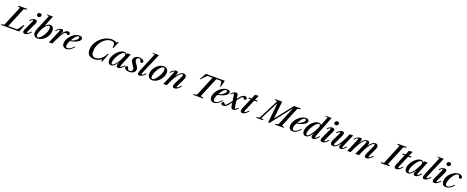

<svg xmlns="http://www.w3.org/2000/svg" viewBox="231 -3441 14777 6081"><g transform="rotate(20 7620.0 -400.0)"><path d="M-65.5 0 -54.5 -26.5 36.5 -45.5 314.5 -716.5 235.5 -735.5 247 -761.5H549L537.5 -735.5L441 -714.5L164 -43.5H464.5Q506.5 -90.5 542.5 -140.8Q578.5 -191 607.5 -239.5H641.5L546.5 0Z M962.5 -641.5Q932.5 -641.5 914.5 -658Q896.5 -674.5 896.5 -702Q896.5 -731 920 -752.5Q943.5 -774 973.5 -774Q1001.5 -774 1021.8 -757.2Q1042 -740.5 1042 -715.5Q1042 -687.5 1017.5 -664.5Q993 -641.5 962.5 -641.5ZM743.5 10.5Q710 10.5 690.5 -5Q671 -20.5 671 -50Q671 -62.5 674.5 -80.2Q678 -98 687 -117.5L845.5 -460Q848.5 -466.5 849.2 -471Q850 -475.5 850 -478.5Q850 -488 838 -488Q820.5 -488 796 -471.2Q771.5 -454.5 749 -426.5L725 -445Q761.5 -487.5 805.8 -511Q850 -534.5 892.5 -534.5Q925.5 -534.5 946 -520Q966.5 -505.5 966.5 -479Q966.5 -465.5 962.2 -447.2Q958 -429 950 -410.5L793 -78Q790.5 -73.5 790 -70.2Q789.5 -67 789.5 -64.5Q789.5 -47.5 807.5 -47.5Q822 -47.5 844.2 -64.8Q866.5 -82 915 -131L938 -117Q888 -55.5 837 -22.5Q786 10.5 743.5 10.5Z M1172.5 10.5Q1098.5 10.5 1059.8 -27.8Q1021 -66 1021 -133.5Q1021 -160 1027.8 -191.2Q1034.5 -222.5 1049 -257.5L1266 -781.5L1187.5 -794.5L1183.5 -811H1392.5L1245.5 -450L1250 -449.5Q1325.5 -534 1407.5 -534Q1463.5 -534 1497 -494.5Q1530.5 -455 1530.5 -380Q1530.5 -307 1500.5 -237.5Q1470.5 -168 1419.2 -112Q1368 -56 1304 -22.8Q1240 10.5 1172.5 10.5ZM1164 -29Q1193 -29 1227.2 -54.5Q1261.5 -80 1295.8 -122.5Q1330 -165 1358.2 -216.2Q1386.5 -267.5 1403.8 -319.8Q1421 -372 1421 -416.5Q1421 -453.5 1409 -474.8Q1397 -496 1375 -496Q1350.5 -496 1315.8 -469.5Q1281 -443 1244.8 -397Q1208.5 -351 1180 -292Q1166.5 -263.5 1151.5 -225.5Q1136.5 -187.5 1126.2 -149.8Q1116 -112 1116 -85Q1116 -58.5 1129.5 -43.8Q1143 -29 1164 -29Z M1550.5 0 1740 -446.5Q1744 -456 1746.8 -463.8Q1749.5 -471.5 1749.5 -477.5Q1749.5 -488 1737.5 -488Q1720.5 -488 1688.8 -464.2Q1657 -440.5 1630 -406L1609 -423.5Q1649.5 -474.5 1700 -504.5Q1750.5 -534.5 1796 -534.5Q1850.5 -534.5 1850.5 -482Q1850.5 -462 1841.5 -437.5Q1832.5 -413 1807.5 -372L1813 -370.5Q1864 -454 1909.5 -494.2Q1955 -534.5 2004.5 -534.5Q2037.5 -534.5 2059.5 -517.8Q2081.5 -501 2081.5 -473Q2081.5 -449.5 2067.8 -436.2Q2054 -423 2032.5 -423Q2012 -423 2001.8 -433.2Q1991.5 -443.5 1982.5 -454Q1973.5 -464.5 1956 -464.5Q1929.5 -464.5 1896.8 -429Q1864 -393.5 1826.5 -329.5Q1789 -265.5 1748 -179.5L1663 0Z M2133.5 10.5Q2069.5 10.5 2032.8 -27.5Q1996 -65.5 1996 -131.5Q1996 -188 2018.8 -245.2Q2041.5 -302.5 2081 -354.2Q2120.5 -406 2171 -446.8Q2221.5 -487.5 2277.5 -511Q2333.5 -534.5 2388.5 -534.5Q2439 -534.5 2467.5 -514.8Q2496 -495 2496 -459.5Q2496 -418 2454.8 -380Q2413.5 -342 2337.2 -311.8Q2261 -281.5 2157 -263Q2105.5 -164.5 2105.5 -96.5Q2105.5 -29 2162.5 -29Q2207 -29 2260.2 -63.2Q2313.5 -97.5 2362.5 -158L2385.5 -142.5Q2262 10.5 2133.5 10.5ZM2178.5 -297.5Q2237 -309.5 2288.5 -337.5Q2340 -365.5 2372 -401Q2404 -436.5 2404 -469.5Q2404 -498.5 2374 -498.5Q2348.5 -498.5 2318.2 -478.2Q2288 -458 2258.2 -423Q2228.5 -388 2203.5 -343.5Z M3076.5 10.5Q2957 10.5 2896 -48.2Q2835 -107 2835 -221.5Q2835 -306 2865.8 -386.5Q2896.5 -467 2950.8 -536.8Q3005 -606.5 3076 -659.5Q3147 -712.5 3228.5 -742.2Q3310 -772 3394 -772Q3445 -772 3489.8 -759.8Q3534.5 -747.5 3565.5 -725.5L3603 -761.5H3629L3532 -529.5H3501.5Q3512.5 -571 3512.5 -606Q3512.5 -725.5 3388.5 -725.5Q3324.5 -725.5 3262.8 -697.8Q3201 -670 3147.2 -621Q3093.5 -572 3052.2 -507.2Q3011 -442.5 2987.8 -368.2Q2964.5 -294 2964.5 -216.5Q2964.5 -125.5 3000.5 -82.2Q3036.5 -39 3107.5 -39Q3168 -39 3226.8 -69.5Q3285.5 -100 3337 -157.5Q3388.5 -215 3426 -295H3456.5L3343.5 0H3314L3319 -72.5H3315.5Q3258.5 -30 3201.5 -9.8Q3144.5 10.5 3076.5 10.5Z M3647 10.5Q3593.5 10.5 3563 -25.2Q3532.5 -61 3532.5 -124Q3532.5 -177.5 3554.2 -235Q3576 -292.5 3613.5 -345.8Q3651 -399 3698 -441.8Q3745 -484.5 3796 -509.5Q3847 -534.5 3895 -534.5Q3926 -534.5 3947 -523.8Q3968 -513 3986 -488L4002 -524.5H4117.5L3941.5 -94.5Q3931.5 -69 3933.8 -58.2Q3936 -47.5 3948.5 -47.5Q3963 -47.5 3988.8 -68Q4014.5 -88.5 4061 -138.5L4083.5 -123.5Q3974 10.5 3889 10.5Q3824 10.5 3824 -49Q3824 -70.5 3831.5 -94.2Q3839 -118 3858.5 -152.5L3852.5 -155.5Q3794 -67.5 3745.5 -28.5Q3697 10.5 3647 10.5ZM3673 -29Q3696 -29 3729 -56.5Q3762 -84 3799 -131.8Q3836 -179.5 3872 -240.8Q3908 -302 3936.5 -368.5Q3950.5 -401 3954.2 -418.2Q3958 -435.5 3958 -449Q3958 -472 3945.5 -484.8Q3933 -497.5 3912.5 -497.5Q3884 -497.5 3848 -469Q3812 -440.5 3775.5 -393.8Q3739 -347 3708.2 -291.5Q3677.5 -236 3658.8 -181.5Q3640 -127 3640 -84Q3640 -29 3673 -29Z M4260.5 10.5Q4210.5 10.5 4171.8 -3Q4133 -16.5 4110.8 -39.2Q4088.5 -62 4088.5 -90Q4088.5 -109.5 4102.5 -123Q4116.5 -136.5 4138.5 -136.5Q4163.5 -136.5 4174.2 -121.8Q4185 -107 4190.5 -85Q4196.5 -59.5 4210.8 -42.5Q4225 -25.5 4261.5 -25.5Q4304.5 -25.5 4327.5 -49.8Q4350.5 -74 4350.5 -113Q4350.5 -136.5 4337.8 -162Q4325 -187.5 4288.5 -234Q4250.5 -284 4234.2 -318.2Q4218 -352.5 4218 -384.5Q4218 -426.5 4243.8 -460.5Q4269.5 -494.5 4312.5 -514.5Q4355.5 -534.5 4407.5 -534.5Q4450.5 -534.5 4487.8 -521.2Q4525 -508 4547.8 -486Q4570.5 -464 4570.5 -438.5Q4570.5 -418.5 4556.2 -405.8Q4542 -393 4520.5 -393Q4479 -393 4472 -441.5Q4467 -476 4454.5 -487.8Q4442 -499.5 4414 -499.5Q4374.5 -499.5 4352.8 -477.5Q4331 -455.5 4331 -418.5Q4331 -393.5 4344.8 -365Q4358.5 -336.5 4390.5 -292.5Q4430.5 -239.5 4445.5 -206.5Q4460.5 -173.5 4460.5 -143Q4460.5 -98.5 4434.2 -63.8Q4408 -29 4362.5 -9.2Q4317 10.5 4260.5 10.5Z M4598 10.5Q4569.5 10.5 4554.2 -5.8Q4539 -22 4539 -50Q4539 -63 4544.2 -82.5Q4549.5 -102 4564.5 -141.8Q4579.5 -181.5 4609 -253Q4638.5 -324.5 4687 -441.5L4829.5 -781.5L4751.5 -794.5L4748.5 -811H4965L4747 -303.5Q4710 -218 4689.5 -169.2Q4669 -120.5 4660.8 -97Q4652.5 -73.5 4652.5 -63.5Q4652.5 -56 4657.8 -51.8Q4663 -47.5 4670 -47.5Q4683.5 -47.5 4707.5 -64.2Q4731.5 -81 4779 -131L4803 -117Q4750.5 -54.5 4697 -22Q4643.5 10.5 4598 10.5Z M5034.5 10.5Q4959 10.5 4917.8 -34.2Q4876.5 -79 4876.5 -157.5Q4876.5 -211.5 4896.5 -265.5Q4916.5 -319.5 4951.5 -368Q4986.5 -416.5 5031.8 -454Q5077 -491.5 5127.8 -513Q5178.5 -534.5 5230 -534.5Q5305.5 -534.5 5347 -490Q5388.5 -445.5 5388.5 -367.5Q5388.5 -313 5368.5 -258.8Q5348.5 -204.5 5313.5 -156.2Q5278.5 -108 5233.2 -70.2Q5188 -32.5 5137 -11Q5086 10.5 5034.5 10.5ZM5025.5 -29Q5053 -29 5087.5 -56Q5122 -83 5156.5 -127.5Q5191 -172 5219.8 -225Q5248.5 -278 5266.2 -331.5Q5284 -385 5284 -428.5Q5284 -496 5239 -496Q5210 -496 5175.8 -469.8Q5141.5 -443.5 5107.5 -400Q5073.5 -356.5 5045.2 -303.8Q5017 -251 4999.8 -197.5Q4982.5 -144 4982.5 -99Q4982.5 -29 5025.5 -29Z M5783 10.5Q5716.5 10.5 5716.5 -47.5Q5716.5 -91 5752.5 -162.5L5883 -424Q5895.5 -450 5895.5 -470Q5895.5 -496 5869.5 -496Q5846 -496 5813.2 -471.5Q5780.5 -447 5744.5 -404.8Q5708.5 -362.5 5674 -308.8Q5639.5 -255 5612 -196.5L5519 0H5406.5L5595.5 -446.5Q5605 -469 5605 -475.5Q5605 -488 5593 -488Q5577 -488 5545.8 -462.2Q5514.5 -436.5 5488.5 -402.5L5466 -420Q5505 -472 5556.2 -503.2Q5607.5 -534.5 5659 -534.5Q5713.5 -534.5 5713.5 -489.5Q5713.5 -470 5704.2 -443.5Q5695 -417 5672 -372L5677 -370.5Q5741 -458 5793.2 -495.8Q5845.5 -533.5 5902 -533.5Q5995.5 -533.5 5995.5 -444.5Q5995.5 -402 5973 -356.5L5851.5 -110.5Q5844 -95 5839.2 -81.5Q5834.5 -68 5834.5 -60.5Q5834.5 -47.5 5847 -47.5Q5879 -47.5 5960.5 -139L5983.5 -123.5Q5875.5 10.5 5783 10.5Z M6409 0 6420 -26.5 6524.5 -45.5 6803.5 -717.5H6635Q6586.5 -675.5 6541.5 -629Q6496.5 -582.5 6463.5 -541H6436L6565 -761.5H7203L7149 -541H7121.5Q7122 -550 7122 -559.8Q7122 -569.5 7122 -579Q7121 -613.5 7116 -649.2Q7111 -685 7099.5 -717.5H6931L6652.5 -45.5L6751 -26.5L6740 0Z M7110.5 10.5Q7046.5 10.5 7009.8 -27.5Q6973 -65.5 6973 -131.5Q6973 -188 6995.8 -245.2Q7018.5 -302.5 7058 -354.2Q7097.5 -406 7148 -446.8Q7198.5 -487.5 7254.5 -511Q7310.5 -534.5 7365.5 -534.5Q7416 -534.5 7444.5 -514.8Q7473 -495 7473 -459.5Q7473 -418 7431.8 -380Q7390.5 -342 7314.2 -311.8Q7238 -281.5 7134 -263Q7082.5 -164.5 7082.5 -96.5Q7082.5 -29 7139.5 -29Q7184 -29 7237.2 -63.2Q7290.5 -97.5 7339.5 -158L7362.5 -142.5Q7239 10.5 7110.5 10.5ZM7155.5 -297.5Q7214 -309.5 7265.5 -337.5Q7317 -365.5 7349 -401Q7381 -436.5 7381 -469.5Q7381 -498.5 7351 -498.5Q7325.5 -498.5 7295.2 -478.2Q7265 -458 7235.2 -423Q7205.5 -388 7180.5 -343.5Z M7762 10.5Q7723.5 10.5 7703.2 -14Q7683 -38.5 7675 -94L7659 -195.5L7611 -130Q7559.5 -60.5 7516.2 -30.2Q7473 0 7425.5 0Q7388.5 0 7367 -16.2Q7345.5 -32.5 7345.5 -58.5Q7345.5 -80 7360.8 -95.5Q7376 -111 7398.5 -111Q7415 -111 7424.5 -102.8Q7434 -94.5 7440.2 -83.8Q7446.5 -73 7453.8 -64.8Q7461 -56.5 7473.5 -56.5Q7493 -56.5 7515.2 -77.2Q7537.5 -98 7563 -131L7652.5 -246.5L7622.5 -443Q7620 -459 7615.8 -464.8Q7611.5 -470.5 7602 -470.5Q7586 -470.5 7569.8 -458.8Q7553.5 -447 7531.5 -418.5L7510.5 -430Q7540 -476.5 7584.2 -505.5Q7628.5 -534.5 7670 -534.5Q7728.5 -534.5 7738 -464.5L7754 -354.5L7786.5 -397.5Q7837 -465.5 7879.8 -495Q7922.5 -524.5 7969.5 -524.5Q8006.5 -524.5 8028 -508.2Q8049.5 -492 8049.5 -466Q8049.5 -444.5 8034.5 -429Q8019.5 -413.5 7996.5 -413.5Q7979.5 -413.5 7970.2 -421.8Q7961 -430 7954.8 -441Q7948.5 -452 7941.2 -460.2Q7934 -468.5 7921 -468.5Q7902 -468.5 7879.8 -447.5Q7857.5 -426.5 7832 -393.5L7761 -302.5L7787.5 -118.5Q7794.5 -70.5 7800.2 -55.8Q7806 -41 7817.5 -41Q7831 -41 7848 -54.8Q7865 -68.5 7896.5 -106L7919 -92Q7887 -43.5 7845.8 -16.5Q7804.5 10.5 7762 10.5Z M8072 10.5Q8003.5 10.5 8003.5 -51Q8003.5 -66.5 8007.8 -85.8Q8012 -105 8024.2 -137.8Q8036.5 -170.5 8060.5 -226.5L8173.5 -489H8092L8104.5 -524.5H8189.5L8251.5 -670L8376.5 -681.5L8308.5 -524.5H8397.5L8384.5 -489H8293L8182 -231.5Q8159 -179.5 8146 -148.5Q8133 -117.5 8126.5 -101.5Q8120 -85.5 8118.2 -78.5Q8116.5 -71.5 8116.5 -67Q8116.5 -47.5 8135.5 -47.5Q8151 -47.5 8177 -67.8Q8203 -88 8245 -132.5L8267.5 -119Q8215.5 -55 8165.2 -22.2Q8115 10.5 8072 10.5Z M8943 10.5 9011 -660H9007L8692.5 -45.5L8774 -26.5L8763 0H8535L8547 -26.5L8640 -45.5L8981.5 -716.5L8895 -735.5L8906 -761.5H9136L9074 -180.5H9079.5L9537.5 -761.5H9769.5L9759 -735.5L9666.5 -716.5L9390 -45.5L9472 -26.5L9460 0H9164L9175.5 -26.5L9269 -45.5L9528.5 -673.5H9524.5L8985.5 10.5Z M9768.5 10.5Q9704.5 10.5 9667.8 -27.5Q9631 -65.5 9631 -131.5Q9631 -188 9653.8 -245.2Q9676.5 -302.5 9716 -354.2Q9755.5 -406 9806 -446.8Q9856.5 -487.5 9912.5 -511Q9968.5 -534.5 10023.5 -534.5Q10074 -534.5 10102.5 -514.8Q10131 -495 10131 -459.5Q10131 -418 10089.8 -380Q10048.5 -342 9972.2 -311.8Q9896 -281.5 9792 -263Q9740.5 -164.5 9740.5 -96.5Q9740.5 -29 9797.5 -29Q9842 -29 9895.2 -63.2Q9948.5 -97.5 9997.5 -158L10020.5 -142.5Q9897 10.5 9768.5 10.5ZM9813.5 -297.5Q9872 -309.5 9923.5 -337.5Q9975 -365.5 10007 -401Q10039 -436.5 10039 -469.5Q10039 -498.5 10009 -498.5Q9983.5 -498.5 9953.2 -478.2Q9923 -458 9893.2 -423Q9863.5 -388 9838.5 -343.5Z M10209.5 10.5Q10154.5 10.5 10125.2 -23.8Q10096 -58 10096 -122.5Q10096 -177 10117 -234.8Q10138 -292.5 10174 -346Q10210 -399.5 10255.8 -442Q10301.5 -484.5 10351.8 -509.5Q10402 -534.5 10450.5 -534.5Q10482 -534.5 10503.2 -523.8Q10524.5 -513 10543.5 -488L10660 -781.5L10581.5 -794.5L10577.5 -811H10784.5L10505.5 -94.5Q10488 -47.5 10513.5 -47.5Q10528.5 -47.5 10552.2 -68Q10576 -88.5 10622.5 -138.5L10644.5 -123.5Q10540 10.5 10454 10.5Q10388 10.5 10388 -58Q10388 -76.5 10396 -98.8Q10404 -121 10420 -152.5L10416 -155.5Q10356.5 -65.5 10309.2 -27.5Q10262 10.5 10209.5 10.5ZM10235.5 -29Q10258.5 -29 10291.2 -56.8Q10324 -84.5 10360.5 -132.5Q10397 -180.5 10432.2 -241.5Q10467.5 -302.5 10495 -368.5Q10508.5 -401 10513.2 -418Q10518 -435 10518.5 -449Q10514 -497.5 10472.5 -497.5Q10443.5 -497.5 10407.8 -468.8Q10372 -440 10336 -393Q10300 -346 10269.8 -290.5Q10239.5 -235 10221 -180.2Q10202.5 -125.5 10202.5 -82.5Q10202.5 -29 10235.5 -29Z M10986.5 -641.5Q10956.5 -641.5 10938.5 -658Q10920.5 -674.5 10920.5 -702Q10920.5 -731 10944 -752.5Q10967.5 -774 10997.5 -774Q11025.5 -774 11045.8 -757.2Q11066 -740.5 11066 -715.5Q11066 -687.5 11041.5 -664.5Q11017 -641.5 10986.5 -641.5ZM10767.5 10.5Q10734 10.5 10714.5 -5Q10695 -20.5 10695 -50Q10695 -62.5 10698.5 -80.2Q10702 -98 10711 -117.5L10869.5 -460Q10872.5 -466.5 10873.2 -471Q10874 -475.5 10874 -478.5Q10874 -488 10862 -488Q10844.5 -488 10820 -471.2Q10795.5 -454.5 10773 -426.5L10749 -445Q10785.5 -487.5 10829.8 -511Q10874 -534.5 10916.5 -534.5Q10949.5 -534.5 10970 -520Q10990.5 -505.5 10990.5 -479Q10990.5 -465.5 10986.2 -447.2Q10982 -429 10974 -410.5L10817 -78Q10814.5 -73.5 10814 -70.2Q10813.5 -67 10813.5 -64.5Q10813.5 -47.5 10831.5 -47.5Q10846 -47.5 10868.2 -64.8Q10890.5 -82 10939 -131L10962 -117Q10912 -55.5 10861 -22.5Q10810 10.5 10767.5 10.5Z M11381.5 10.5Q11353 10.5 11335.5 -5.5Q11318 -21.5 11318 -48.5Q11318 -85 11351 -151.5L11345 -154Q11302 -93.5 11267 -57.8Q11232 -22 11198.8 -6.2Q11165.5 9.5 11128 9.5Q11037 9.5 11037 -81Q11037 -122 11060.5 -168L11186 -422Q11201 -451.5 11201 -468Q11201 -478.5 11190.5 -478.5Q11175.5 -478.5 11148.5 -459.5Q11121.5 -440.5 11095 -411.5L11071 -429Q11115 -480.5 11161 -507.5Q11207 -534.5 11252 -534.5Q11282.5 -534.5 11299.5 -520.2Q11316.5 -506 11316.5 -477.5Q11316.5 -433.5 11281.5 -362L11155 -100Q11142 -73 11142 -53Q11142 -41.5 11149.2 -35Q11156.5 -28.5 11167 -28.5Q11189.5 -28.5 11221 -54.5Q11252.5 -80.5 11288 -125Q11323.5 -169.5 11358 -226.2Q11392.5 -283 11420 -344.5L11501 -524.5H11616.5L11427.5 -86.5Q11417 -63 11417 -50.5Q11417 -38.5 11430.5 -38.5Q11447 -38.5 11475.2 -61.5Q11503.5 -84.5 11540 -126.5L11563 -110.5Q11515.5 -52.5 11469 -21Q11422.5 10.5 11381.5 10.5Z M12250.5 10.5Q12185 10.5 12185 -46.5Q12185 -89 12220 -162.5L12343 -424Q12359 -458 12356 -477Q12353 -496 12332 -496Q12310.5 -496 12279.5 -471.5Q12248.5 -447 12214 -405.5Q12179.5 -364 12147 -312Q12114.5 -260 12090 -205L11999 0H11876L12068.5 -424Q12082 -454.5 12082 -471Q12082 -496 12057 -496Q12035 -496 12004.2 -471.8Q11973.5 -447.5 11939 -405.2Q11904.5 -363 11870.8 -309.2Q11837 -255.5 11810 -196.5L11718.5 0H11606.5L11795 -446.5Q11814 -488 11791.5 -488Q11774 -488 11743 -464.2Q11712 -440.5 11686.5 -406L11664 -423.5Q11703.5 -475.5 11755.8 -505Q11808 -534.5 11858 -534.5Q11913.5 -534.5 11913.5 -489Q11913.5 -469.5 11903.5 -441.8Q11893.5 -414 11871 -372L11877 -370.5Q11937 -458 11987.2 -495.8Q12037.5 -533.5 12091.5 -533.5Q12172.5 -533.5 12172.5 -457Q12172.5 -416.5 12148 -372L12152.5 -370.5Q12210 -456.5 12260.8 -495Q12311.5 -533.5 12367.5 -533.5Q12456.5 -533.5 12456.5 -443.5Q12456.5 -402.5 12434 -356.5L12319.5 -110.5Q12302.5 -74.5 12302 -61Q12301.5 -47.5 12316 -47.5Q12348.5 -47.5 12432.5 -139L12455 -123.5Q12347 10.5 12250.5 10.5Z M12725 0 12736.5 -26.5 12830.5 -45.5 13108 -716.5 13025.5 -735.5 13037 -761.5H13341.5L13330.5 -735.5L13237 -716.5L12958.5 -45.5L13041 -26.5L13029 0Z M13260 10.5Q13191.5 10.5 13191.5 -51Q13191.5 -66.5 13195.8 -85.8Q13200 -105 13212.2 -137.8Q13224.5 -170.5 13248.5 -226.5L13361.5 -489H13280L13292.5 -524.5H13377.5L13439.5 -670L13564.5 -681.5L13496.5 -524.5H13585.5L13572.5 -489H13481L13370 -231.5Q13347 -179.5 13334 -148.5Q13321 -117.5 13314.5 -101.5Q13308 -85.5 13306.2 -78.5Q13304.5 -71.5 13304.5 -67Q13304.5 -47.5 13323.5 -47.5Q13339 -47.5 13365 -67.8Q13391 -88 13433 -132.5L13455.5 -119Q13403.5 -55 13353.2 -22.2Q13303 10.5 13260 10.5Z M13656 10.5Q13602.5 10.5 13572 -25.2Q13541.5 -61 13541.5 -124Q13541.5 -177.5 13563.2 -235Q13585 -292.5 13622.5 -345.8Q13660 -399 13707 -441.8Q13754 -484.5 13805 -509.5Q13856 -534.5 13904 -534.5Q13935 -534.5 13956 -523.8Q13977 -513 13995 -488L14011 -524.5H14126.5L13950.5 -94.5Q13940.5 -69 13942.8 -58.2Q13945 -47.5 13957.5 -47.5Q13972 -47.5 13997.8 -68Q14023.5 -88.5 14070 -138.5L14092.5 -123.5Q13983 10.5 13898 10.5Q13833 10.5 13833 -49Q13833 -70.5 13840.5 -94.2Q13848 -118 13867.5 -152.5L13861.5 -155.5Q13803 -67.5 13754.5 -28.5Q13706 10.5 13656 10.5ZM13682 -29Q13705 -29 13738 -56.5Q13771 -84 13808 -131.8Q13845 -179.5 13881 -240.8Q13917 -302 13945.5 -368.5Q13959.5 -401 13963.2 -418.2Q13967 -435.5 13967 -449Q13967 -472 13954.5 -484.8Q13942 -497.5 13921.5 -497.5Q13893 -497.5 13857 -469Q13821 -440.5 13784.5 -393.8Q13748 -347 13717.2 -291.5Q13686.5 -236 13667.8 -181.5Q13649 -127 13649 -84Q13649 -29 13682 -29Z M14198.5 10.5Q14170 10.5 14154.8 -5.8Q14139.5 -22 14139.5 -50Q14139.5 -63 14144.8 -82.5Q14150 -102 14165 -141.8Q14180 -181.5 14209.5 -253Q14239 -324.5 14287.5 -441.5L14430 -781.5L14352 -794.5L14349 -811H14565.5L14347.5 -303.5Q14310.5 -218 14290 -169.2Q14269.5 -120.5 14261.2 -97Q14253 -73.5 14253 -63.5Q14253 -56 14258.2 -51.8Q14263.5 -47.5 14270.5 -47.5Q14284 -47.5 14308 -64.2Q14332 -81 14379.5 -131L14403.5 -117Q14351 -54.5 14297.5 -22Q14244 10.5 14198.5 10.5Z M14765 -641.5Q14735 -641.5 14717 -658Q14699 -674.5 14699 -702Q14699 -731 14722.5 -752.5Q14746 -774 14776 -774Q14804 -774 14824.2 -757.2Q14844.5 -740.5 14844.5 -715.5Q14844.5 -687.5 14820 -664.5Q14795.5 -641.5 14765 -641.5ZM14546 10.5Q14512.5 10.5 14493 -5Q14473.5 -20.5 14473.5 -50Q14473.5 -62.5 14477 -80.2Q14480.5 -98 14489.5 -117.5L14648 -460Q14651 -466.5 14651.8 -471Q14652.5 -475.5 14652.5 -478.5Q14652.5 -488 14640.5 -488Q14623 -488 14598.5 -471.2Q14574 -454.5 14551.5 -426.5L14527.5 -445Q14564 -487.5 14608.2 -511Q14652.5 -534.5 14695 -534.5Q14728 -534.5 14748.5 -520Q14769 -505.5 14769 -479Q14769 -465.5 14764.8 -447.2Q14760.5 -429 14752.5 -410.5L14595.5 -78Q14593 -73.5 14592.5 -70.2Q14592 -67 14592 -64.5Q14592 -47.5 14610 -47.5Q14624.5 -47.5 14646.8 -64.8Q14669 -82 14717.5 -131L14740.5 -117Q14690.5 -55.5 14639.5 -22.5Q14588.5 10.5 14546 10.5Z M14930.5 10.5Q14862 10.5 14827 -30.5Q14792 -71.5 14792 -146Q14792 -225.5 14835.5 -306.2Q14879 -387 14955 -446Q15009 -488 15067.5 -511.2Q15126 -534.5 15176.5 -534.5Q15233 -534.5 15270 -506.8Q15307 -479 15307 -438.5Q15307 -419 15293.5 -406.8Q15280 -394.5 15258 -394.5Q15216.5 -394.5 15208.5 -445.5Q15200.5 -498.5 15165 -498.5Q15133.5 -498.5 15097.5 -471.8Q15061.5 -445 15027 -401Q14992.5 -357 14964.5 -304Q14936.5 -251 14919.8 -198Q14903 -145 14903 -101Q14903 -65 14917 -47Q14931 -29 14964.5 -29Q15044.5 -29 15170 -158L15193.5 -143Q15062.5 10.5 14930.5 10.5Z"/></g></svg>

Font: Libre Caslon Text Medium Italic
Style: Regular
Weight: 500
Italic angle: -22.583°
Designer: Pablo Impallari, Rodrigo Fuenzalida, Katja Schimmel
Foundry: Pablo Impallari, Rodrigo Fuenzalida
Version: Version 2.000